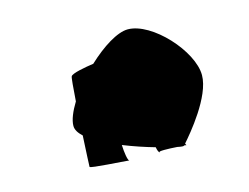

<svg xmlns="http://www.w3.org/2000/svg" viewBox="-66 -819 797 615"><g transform="rotate(-15 332.5 -511.0)"><path d="M150 -461C150 -448 158 -436 171 -424C168 -370 166 -324 166 -321C166 -316 278 -310 294 -308C289 -311 285 -337 284 -362C319 -348 355 -336 387 -327C389 -316 392 -308 396 -308C388 -313 425 -312 454 -310C467 -307 475 -307 475 -308C475 -308 476 -308 476 -309C480 -309 482 -308 484 -308C483 -309 482 -311 481 -314C504 -340 590 -441 590 -512C590 -592 478 -715 398 -715C363 -715 311 -682 263 -637C235 -633 190 -625 186 -616C184 -613 181 -579 178 -535C161 -507 150 -481 150 -461Z"/></g></svg>

Font: Ampere
Style: SC
Weight: 400
Version: Version 1